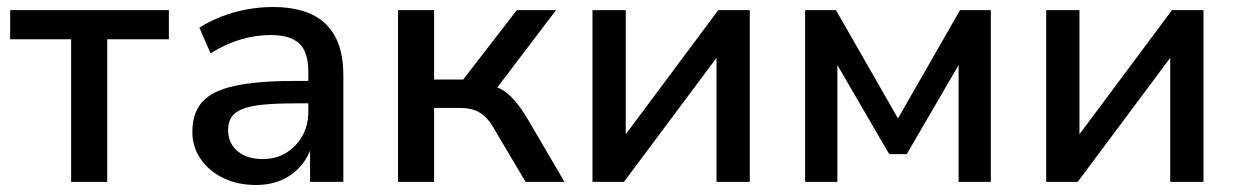

<svg xmlns="http://www.w3.org/2000/svg" viewBox="-20 -519 3534 548"><path d="M183 0V-407H9V-490H462V-407H286V0Z M710 9Q658 9 617 -11Q576 -31 552.5 -65.5Q529 -100 529 -142Q529 -197 557.5 -228.5Q586 -260 650.5 -274Q715 -288 822 -288H875V-224H824Q770 -224 733 -220.5Q696 -217 673.5 -208.5Q651 -200 641 -185Q631 -170 631 -148Q631 -111 657.5 -88Q684 -65 730 -65Q768 -65 797 -83Q826 -101 843 -131Q860 -161 860 -200V-314Q860 -370 834.5 -394.5Q809 -419 752 -419Q710 -419 667.5 -406.5Q625 -394 581 -367L549 -440Q577 -458 611.5 -471.5Q646 -485 684 -492Q722 -499 758 -499Q825 -499 869.5 -478Q914 -457 937 -414Q960 -371 960 -303V0H865V-108H871Q862 -73 839.5 -46.5Q817 -20 784.5 -5.5Q752 9 710 9Z M1116 0V-490H1219V-292H1302L1455 -490H1567L1383 -248L1360 -279Q1388 -276 1409 -265Q1430 -254 1449 -232Q1468 -210 1488 -176L1591 0H1480L1394 -145Q1380 -171 1365.5 -185Q1351 -199 1333.5 -205Q1316 -211 1290 -211H1219V0Z M1671 0V-490H1766V-109H1746L2030 -490H2120V0H2025V-382H2046L1761 0Z M2278 0V-490H2366L2543 -181L2720 -490H2808V0H2716V-366H2735L2568 -79H2518L2351 -366H2370V0Z M2966 0V-490H3061V-109H3041L3325 -490H3415V0H3320V-382H3341L3056 0Z"/></svg>

Font: Nunito Sans 11pt SemiBold
Style: Regular
Weight: 600
Version: Version 3.101;gftools[0.9.27]